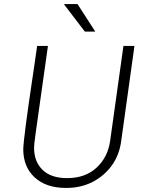

<svg xmlns="http://www.w3.org/2000/svg" viewBox="-20 -911 719 941"><path d="M302 10Q206 10 150 -41.5Q94 -93 94 -180Q94 -191 97.5 -224Q101 -257 107 -303Q113 -349 120.5 -401Q128 -453 135.5 -503.5Q143 -554 149 -595.5Q155 -637 158.5 -661.5Q162 -686 162 -686H215Q198 -565 186 -480.5Q174 -396 166.5 -342Q159 -288 154.5 -256.5Q150 -225 148.5 -209.5Q147 -194 147 -187Q147 -119 188.5 -78.5Q230 -38 309 -38Q398 -38 453.5 -89.5Q509 -141 520 -222L585 -686H639L574 -220Q565 -151 527.5 -99.5Q490 -48 433 -19Q376 10 306 10ZM396 -756 295 -888V-891H360L447 -756Z"/></svg>

Font: Chivo Medium Thin
Style: Italic
Weight: 250
Italic angle: -8.05°
Version: Version 2.002